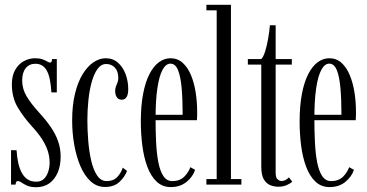

<svg xmlns="http://www.w3.org/2000/svg" viewBox="-20 -770 1533 801"><path d="M131.5 11Q107.5 11 93.2 4.5Q79 -2 70.2 -8.2Q61.5 -14.5 55 -14.5Q49.5 -14.5 47.5 -10.8Q45.5 -7 45 0H26V-143.5H49Q51 -113 56.5 -88.8Q62 -64.5 71.8 -47.5Q81.5 -30.5 96 -21.2Q110.5 -12 131 -12Q151.5 -12 163.8 -24.2Q176 -36.5 181.5 -54.8Q187 -73 187 -91.5Q187 -117 179 -141.2Q171 -165.5 154.8 -190.5Q138.5 -215.5 113.5 -242.5Q78.5 -281 54 -322Q29.5 -363 29.5 -418.5Q29.5 -454 43.2 -478.2Q57 -502.5 79.2 -514.8Q101.5 -527 126.5 -527Q145.5 -527 157.5 -522.5Q169.5 -518 177 -513.5Q184.5 -509 189 -509Q193 -509 195 -512.8Q197 -516.5 197 -523.5H217V-384.5H194.5Q192.5 -416 187.8 -438.8Q183 -461.5 175 -475.8Q167 -490 155.2 -497Q143.5 -504 127.5 -504Q102 -504 87.2 -485.5Q72.5 -467 72.5 -434Q72.5 -399.5 91 -368.2Q109.5 -337 144 -299.5Q172.5 -268.5 192.2 -239.5Q212 -210.5 222.5 -180.5Q233 -150.5 233 -116.5Q233 -79 220.8 -50.2Q208.5 -21.5 185.8 -5.2Q163 11 131.5 11Z M418 10Q384 10 358.2 -13.5Q332.5 -37 315.5 -76.8Q298.5 -116.5 289.8 -165.8Q281 -215 281 -266.5Q281 -331 293 -379.8Q305 -428.5 325.2 -461.2Q345.5 -494 370.5 -510.5Q395.5 -527 420.5 -527Q451.5 -527 472.5 -508.2Q493.5 -489.5 504.2 -460Q515 -430.5 515 -398Q515 -376.5 508.2 -365.2Q501.5 -354 488 -354Q474.5 -354 467.5 -364.2Q460.5 -374.5 460.5 -390.5Q460.5 -402 463.8 -409.8Q467 -417.5 470.2 -425.8Q473.5 -434 473.5 -444.5Q473.5 -473 459.2 -488Q445 -503 423 -503Q401.5 -503 386.8 -482.2Q372 -461.5 362.5 -427.5Q353 -393.5 348.8 -352Q344.5 -310.5 344.5 -269.5Q344.5 -228.5 348 -184Q351.5 -139.5 360.2 -101Q369 -62.5 384.8 -38.5Q400.5 -14.5 425 -14.5Q453.5 -14.5 469.5 -31.8Q485.5 -49 492 -70.5L510 -57Q501 -32.5 478.5 -11.2Q456 10 418 10Z M692.5 10.5Q657.5 10.5 633.2 -12.5Q609 -35.5 594.5 -74.8Q580 -114 573.8 -162.8Q567.5 -211.5 567.5 -263Q567.5 -328.5 577 -378.2Q586.5 -428 603.5 -461Q620.5 -494 643 -510.5Q665.5 -527 691 -527Q721 -527 742.2 -507.8Q763.5 -488.5 776.8 -456.5Q790 -424.5 796.2 -385Q802.5 -345.5 802.5 -305.5Q802.5 -296 802.5 -286.8Q802.5 -277.5 801.5 -268.5H622V-291H742Q742 -355 737.8 -403Q733.5 -451 722.5 -477.8Q711.5 -504.5 691 -504.5Q672 -504.5 658 -478.5Q644 -452.5 636.5 -401.8Q629 -351 629 -276Q629 -224.5 631.2 -177.5Q633.5 -130.5 640.5 -93.8Q647.5 -57 661.5 -35.8Q675.5 -14.5 698.5 -14.5Q731 -14.5 749.2 -33.5Q767.5 -52.5 774 -72.5L794 -61.5Q784.5 -32.5 758 -11Q731.5 10.5 692.5 10.5Z M841 0V-23H884V-727H841V-750H943.5V-23H987V0Z M1141.5 9Q1124 9 1107.5 2.5Q1091 -4 1080.5 -22Q1070 -40 1070 -75.5V-500.5H1014V-523.5H1070Q1078.5 -532 1085.8 -554.5Q1093 -577 1098.2 -606.2Q1103.5 -635.5 1106 -664.5H1130V-523.5H1197.5V-500.5H1130V-48.5Q1130 -29 1138 -22Q1146 -15 1154 -15Q1164.5 -15 1173 -20.2Q1181.5 -25.5 1185.5 -30L1199 -12Q1190 -3.5 1175 2.8Q1160 9 1141.5 9Z M1355 10.5Q1320 10.5 1295.8 -12.5Q1271.5 -35.5 1257 -74.8Q1242.5 -114 1236.2 -162.8Q1230 -211.5 1230 -263Q1230 -328.5 1239.5 -378.2Q1249 -428 1266 -461Q1283 -494 1305.5 -510.5Q1328 -527 1353.5 -527Q1383.5 -527 1404.8 -507.8Q1426 -488.5 1439.2 -456.5Q1452.5 -424.5 1458.8 -385Q1465 -345.5 1465 -305.5Q1465 -296 1465 -286.8Q1465 -277.5 1464 -268.5H1284.5V-291H1404.5Q1404.5 -355 1400.2 -403Q1396 -451 1385 -477.8Q1374 -504.5 1353.5 -504.5Q1334.5 -504.5 1320.5 -478.5Q1306.5 -452.5 1299 -401.8Q1291.5 -351 1291.5 -276Q1291.5 -224.5 1293.8 -177.5Q1296 -130.5 1303 -93.8Q1310 -57 1324 -35.8Q1338 -14.5 1361 -14.5Q1393.5 -14.5 1411.8 -33.5Q1430 -52.5 1436.5 -72.5L1456.5 -61.5Q1447 -32.5 1420.5 -11Q1394 10.5 1355 10.5Z"/></svg>

Font: Imbue 48pt Light
Style: Regular
Weight: 300
Designer: Tyler Finck
Foundry: Etcetera Type Company
Version: Version 1.102